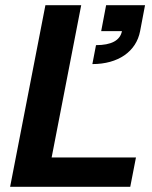

<svg xmlns="http://www.w3.org/2000/svg" viewBox="-20 -720 587 740"><path d="M350 -546 336 -473C435 -473 505 -521 520 -600L539 -700H389L370 -600H450C443 -564 409 -546 350 -546ZM19 0H482L504 -113H179L293 -700H155Z"/></svg>

Font: Uncut Sans
Style: Bold Italic
Weight: 700
Italic angle: -11°
Designer: Kasper Nordkvist
Foundry: UNCUT.wtf
Version: Version 1.304;Glyphs 3.2 (3246)